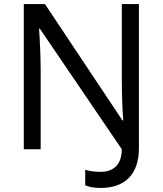

<svg xmlns="http://www.w3.org/2000/svg" viewBox="-20 -734 800 944"><path d="M475 190C590 190 663 128 663 -6V-714H579V-342C579 -268 582 -185 586 -142H582L201 -714H97V0H180V-387C180 -460 175 -554 172 -593H176L579 0C578 87 526 111 475 111C446 111 420 107 399 101V177C417 185 442 190 475 190Z"/></svg>

Font: Noto Sans Brahmi
Style: Regular
Weight: 400
Designer: Monotype Design Team
Foundry: Monotype Imaging Inc.
Version: Version 2.004